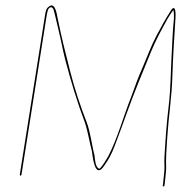

<svg xmlns="http://www.w3.org/2000/svg" viewBox="-20 -635 666 690"><path d="M566.2 24 564.9 32C564.6 34 565.5 35 567.5 35C569.5 35 570.6 34 570.9 32L572.2 24C573.7 14.4 574.1 -0.4 575.6 -10C576.4 -15.3 576.9 -22.7 577.1 -32C575.6 -68.3 578.6 -102.8 581.2 -143C585.9 -216 598 -292.1 599.5 -363C601.7 -429.1 606.2 -503.5 610.5 -568.5C611.3 -580.4 612.8 -618.1 597.3 -602C576.8 -570.8 560 -540.2 542.2 -506.5C522.1 -468.4 508.2 -428.8 490.5 -388C477.7 -359.8 463.4 -320.2 451.5 -287C424.7 -220 401.7 -136.3 370 -75.5C366.5 -68.9 340.1 -23.7 335.6 -29C322.5 -34.6 321.3 -62.6 319.4 -78C309.4 -114.8 305.1 -160.7 290.8 -197.5C268.1 -255.7 248.4 -315.5 232 -379C216.7 -438.5 199.1 -509.1 186.6 -572C184.3 -583.8 178.4 -623.7 160.2 -614C145.9 -606.8 144.5 -596.4 141.5 -578L51.1 -7C50.8 -5 51.6 -4 53.6 -4C55.6 -4 56.8 -5 57.1 -7L147.5 -578C148.6 -584.7 149.9 -591 151.6 -597C155.4 -610.4 168.2 -614.5 172.9 -599C181.2 -569.3 181.7 -561.5 190.7 -525.5C199.9 -489.1 205.2 -456.1 213.9 -422.5C234.4 -343.9 257.9 -267.1 284.9 -195C295.9 -162.8 302 -122 310.4 -91C313.4 -67.4 321.9 10 354.2 -39C370.8 -62.3 381 -81.4 391.9 -110C405.1 -144.3 419.1 -182.9 433.2 -222C461 -299.7 492.7 -375.7 521.8 -447C540 -491.5 560.5 -528.1 581.8 -567C587.9 -577.3 595.4 -589.4 602.9 -599C605.3 -590.7 605.4 -580.9 605 -568C600.1 -517.4 599.6 -486.4 596.6 -433C593.1 -370.3 593.7 -316.1 586 -252.5C578.3 -188.9 574.3 -127.2 570.9 -69C569.7 -50.6 572.8 -30.2 569.6 -10C568.1 -0.7 567.8 14.1 566.2 24Z"/></svg>

Font: Proton
Style: HlIt
Weight: 500
Version: Version 1.017